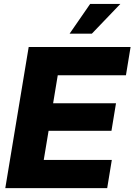

<svg xmlns="http://www.w3.org/2000/svg" viewBox="-20 -970 693 990"><path d="M7.3 0 127.9 -727.5H653.3L629.4 -582H277.8L253.9 -437.5H578.1L554.7 -295.4H230.5L205.6 -145.5H556.6L532.7 0ZM338.9 -796.4 444.8 -949.7H600.6L453.6 -796.4Z"/></svg>

Font: Inter 24pt ExtraBold
Style: Italic
Weight: 800
Italic angle: -9.3988°
Designer: Rasmus Andersson
Foundry: rsms
Version: Version 4.001;git-66647c0bb